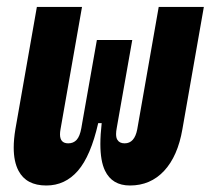

<svg xmlns="http://www.w3.org/2000/svg" viewBox="-20 -538 626 567"><path d="M363.8 9.8Q311 9.8 290 -34.2Q276.4 -62.5 276.4 -112.8Q276.4 -140.1 280.3 -174.3H270Q248 -77.6 210.2 -33.9Q172.4 9.8 116.7 9.8Q57.6 9.8 34.7 -33.7Q20.5 -60.5 20.5 -102.1Q20.5 -126.5 25.4 -156.2L88.9 -517.6H222.2L158.7 -156.2Q157.2 -147.9 157.2 -141.1Q157.2 -114.7 181.6 -114.7Q196.8 -114.7 206.3 -125Q215.8 -135.3 220.2 -159.7L222.7 -174.3L266.1 -419.9H370.6L330.6 -193.4L324.7 -159.7Q322.8 -149.9 322.8 -142.1Q322.8 -130.9 326.7 -125Q333 -114.7 348.1 -114.7Q377.4 -114.7 385.3 -156.2L448.7 -517.6H582L518.6 -156.2Q504.9 -76.7 464.6 -33.4Q424.3 9.8 363.8 9.8Z"/></svg>

Font: CaskaydiaCove NFP
Style: Bold Italic
Weight: 700
Italic angle: -10°
Designer: Aaron Bell
Foundry: Saja Typeworks
Version: Version 2111.001; VTT 6.35;Nerd Fonts 3.1.1